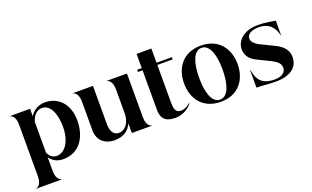

<svg xmlns="http://www.w3.org/2000/svg" viewBox="-97 -1247 3173 1954"><g transform="rotate(-20 1490.0 -270.0)"><path d="M387.5 12C557.5 12 653.5 -126 653.5 -312C653.5 -478 557.5 -596 403.5 -596C335.5 -596 272.5 -561 241.5 -504V-586H20V-584.5C25.5 -584.5 81.5 -575 81.5 -474V88C81.5 189 25.5 198.5 20 198.5V200H303V198.5C297.5 198.5 241.5 189 241.5 88V-61C267.5 -25 307.5 12 387.5 12ZM241.5 -110V-443C264.5 -520 307.5 -552 358.5 -552C445.5 -552 494.5 -440 494.5 -302C494.5 -144 425.5 -42 333.5 -42C304.5 -42 267.5 -55 241.5 -110Z M943 10C1053 10 1107 -48 1131 -104V0H1352.5V-1.5C1347 -1.5 1291 -11 1291 -112V-586H1069.5V-584.5C1075 -584.5 1131 -575 1131 -474V-215C1131 -117 1080 -46 1009 -46C974 -46 951 -65 938 -91C925 -118 923 -151 923 -176V-586H701.5V-584.5C707 -584.5 763 -575 763 -474V-163C763 -106 783 -63 815 -34C848 -5 893 10 943 10Z M1611.5 -154V-562H1777.5V-586H1611.5V-740H1451.5V-586H1401.5V-562H1451.5V-136C1451.5 -18 1517.5 7 1604.5 7C1706.5 7 1779.5 -66 1786.5 -89H1783.5C1763.5 -69 1722.5 -42 1678.5 -42C1619.5 -42 1611.5 -95 1611.5 -154Z M2092.5 12C2286.5 12 2382.5 -126 2382.5 -292C2382.5 -458 2286.5 -596 2092.5 -596C1898.5 -596 1802.5 -458 1802.5 -292C1802.5 -126 1898.5 12 2092.5 12ZM1966.5 -292C1966.5 -440 2000.5 -572 2092.5 -572C2184.5 -572 2219.5 -440 2219.5 -292C2219.5 -144 2184.5 -12 2092.5 -12C2000.5 -12 1966.5 -144 1966.5 -292Z M2690.5 10C2826.5 10 2932.5 -45 2932.5 -169C2932.5 -228 2903.5 -286 2811.5 -331L2662.5 -404C2610.5 -429 2582.5 -462 2582.5 -492C2582.5 -541 2631.5 -570 2711.5 -570C2768.5 -570 2815.5 -552 2849.5 -513C2870.5 -488 2886.5 -456 2896.5 -414H2898.5V-574C2872.5 -574 2808.5 -594 2711.5 -594C2544.5 -594 2472.5 -501 2472.5 -418C2472.5 -357 2501.5 -306 2575.5 -270L2696.5 -211C2780.5 -170 2806.5 -143 2806.5 -96C2806.5 -55 2769.5 -14 2685.5 -14C2597.5 -14 2549.5 -42 2522.5 -81C2500.5 -112 2491.5 -151 2484.5 -188H2480.5V0C2557.5 0 2597.5 10 2690.5 10Z"/></g></svg>

Font: Beautique Display Medium
Style: Bold
Weight: 900
Designer: Nhat-Quang Ngo
Version: Version 1.100;Glyphs 3.2.3 (3260)